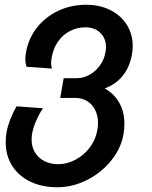

<svg xmlns="http://www.w3.org/2000/svg" viewBox="-20 -575 640 808"><path d="M4 23.5Q4 2.5 7.5 -18Q17 -70 49.5 -127.5L160.5 -119.5Q143.5 -93 131.5 -65Q119.5 -37 115 -12Q113 -0.5 113 12.5Q113 43 127.2 66.5Q141.5 90 166.8 103Q192 116 224.5 116Q262 116 297.5 97.2Q333 78.5 357.8 45.8Q382.5 13 389.5 -27Q392.5 -43 392.5 -57Q392.5 -88 380.5 -112Q368.5 -136 346.8 -149.5Q325 -163 296 -163H233.5L248 -246H304Q331.5 -246 357.2 -260.5Q383 -275 401 -300.2Q419 -325.5 424 -356Q426 -365.5 426 -376.5Q426 -414 402 -437Q378 -460 340 -460Q304.5 -460 274.5 -444.5Q244.5 -429 224.5 -400.5Q204.5 -372 198 -335Q195 -319.5 195 -309.5Q195 -299 198.5 -286.5L91.5 -294Q86.5 -310 86.5 -325.5Q86.5 -337.5 89.5 -354.5Q99.5 -413 135.2 -458.5Q171 -504 225 -529.5Q279 -555 342.5 -555Q400 -555 444.5 -532.5Q489 -510 513.8 -470.5Q538.5 -431 538.5 -381.5Q538.5 -365 535.5 -347Q526 -293 496.5 -256.2Q467 -219.5 420.5 -203Q461 -180 482.2 -142Q503.5 -104 503.5 -54.5Q503.5 -30.5 499.5 -9Q489 50 447.5 101.2Q406 152.5 345.5 182.8Q285 213 221.5 213Q156.5 213 107.2 189.2Q58 165.5 31 122.5Q4 79.5 4 23.5Z"/></svg>

Font: JuliaMono SemiBoldItalic
Style: Regular
Weight: 600
Italic angle: -9°
Monospace: yes
Designer: cormullion
Foundry: corm
Version: Version 0.049; ttfautohint (v1.8.4)